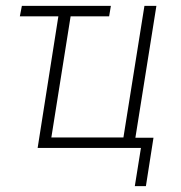

<svg xmlns="http://www.w3.org/2000/svg" viewBox="-20 -507 619 658"><path d="M442 131 463 0H109L180 -451H48L55 -487H360L354 -451H222L156 -36H403L475 -487H516L444 -35H506L480 131Z"/></svg>

Font: Nunito Sans 10pt Condensed ExtraLight
Style: Italic
Weight: 250
Width: 3
Italic angle: -9°
Designer: Vernon Adams
Foundry: Vernon Adams
Version: Version 3.101;gftools[0.9.27]